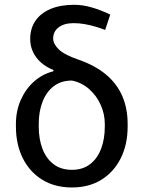

<svg xmlns="http://www.w3.org/2000/svg" viewBox="-20 -784 608 813"><path d="M284.7 9.8Q211.4 9.8 158.2 -23.4Q105 -56.6 76.2 -114.7Q47.4 -172.9 47.4 -248.5V-258.8Q47.4 -314.5 68.1 -361.1Q88.9 -407.7 124.5 -439.2Q160.2 -470.7 205.1 -481.9L207 -487.3Q160.2 -505.9 134 -540.5Q107.9 -575.2 107.9 -619.1Q107.9 -663.6 130.1 -696Q152.3 -728.5 194.1 -746.1Q235.8 -763.7 293.9 -763.7Q330.6 -763.7 369.1 -752.4Q407.7 -741.2 446.8 -722.2L425.3 -657.2Q406.7 -664.6 384.5 -671.1Q362.3 -677.7 338.6 -681.9Q314.9 -686 292 -686Q251.5 -686 228.3 -668.2Q205.1 -650.4 205.1 -621.1Q205.1 -598.1 228.8 -575Q252.4 -551.8 314 -530.8Q382.8 -506.8 428.7 -468.5Q474.6 -430.2 497.6 -377.7Q520.5 -325.2 520.5 -258.8V-248.5Q520.5 -172.9 491.7 -114.7Q462.9 -56.6 410.2 -23.4Q357.4 9.8 284.7 9.8ZM284.7 -64.9Q330.1 -64.9 361.1 -88.6Q392.1 -112.3 408 -153.8Q423.8 -195.3 423.8 -248.5V-258.8Q423.8 -301.3 406.2 -340.3Q388.7 -379.4 357.2 -407Q325.7 -434.6 284.7 -442.9Q238.8 -442.9 207.5 -418.9Q176.3 -395 160.2 -353.3Q144 -311.5 144 -258.8V-248.5Q144 -195.3 159.9 -153.8Q175.8 -112.3 207 -88.6Q238.3 -64.9 284.7 -64.9Z"/></svg>

Font: Roboto Slab LO
Style: Regular
Weight: 400
Designer: Google
Version: Version 2.000